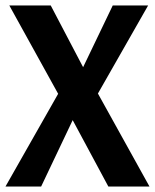

<svg xmlns="http://www.w3.org/2000/svg" viewBox="-23 -680 565 700"><path d="M372 0 242 -242 127 0H-3L189 -338L11 -660H162L280 -435L388 -660H517L334 -339L522 0Z"/></svg>

Font: Sansita Medium
Style: Regular
Weight: 500
Designer: Pablo Cosgaya
Foundry: Omnibus-Type
Version: Version 1.006